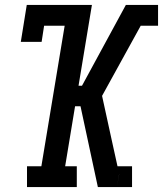

<svg xmlns="http://www.w3.org/2000/svg" viewBox="-20 -755 658 775"><path d="M89 0V-84H147L241 -651H158L148 -586H64L88 -735H351L297 -409H311L488 -735H574L565 -682Q522 -604 478.5 -525Q435 -446 392 -368L430 -194L456 -76L461 -53L452 0H375L305 -326H283L243 -84H290V0ZM548 -651 565 -683 574 -735H618V-651ZM452 0 461 -52V-53L460 -54L454 -84H513V0Z"/></svg>

Font: Iosevka Slab MdExObl
Style: Regular
Weight: 500
Width: 7
Italic angle: -9°
Monospace: yes
Designer: Belleve Invis
Foundry: Belleve Invis
Version: Version 11.1.1; ttfautohint (v1.8.3)